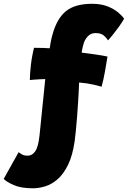

<svg xmlns="http://www.w3.org/2000/svg" viewBox="-106 -737 674 1010"><path d="M378.5 -717Q425 -717 459 -703.8Q493 -690.5 515 -672Q537 -653.5 547 -638.5Q535.5 -618.5 518.8 -595.2Q502 -572 486.5 -552.8Q471 -533.5 462.5 -524.5Q448.5 -545 434.5 -554Q420.5 -563 396.5 -563Q372 -563 356 -546Q340 -529 333.5 -506.5Q331.5 -500 327.8 -483.8Q324 -467.5 324 -460Q333 -459 352.5 -456.5Q372 -454 394 -450.8Q416 -447.5 434.5 -444.5Q453 -441.5 459.5 -439.5Q454.5 -407.5 446.2 -361.2Q438 -315 428.5 -281Q421.5 -283.5 387.2 -291.5Q353 -299.5 310 -303Q310 -292 308.5 -264Q307 -236 304.8 -199Q302.5 -162 299.5 -123.2Q296.5 -84.5 293.2 -50.8Q290 -17 287 4Q276 81 252 130Q228 179 196.8 206Q165.5 233 131.8 243.2Q98 253.5 67.5 253.5Q4 253.5 -34.5 236.2Q-73 219 -86.5 204L-8 63.5Q3.5 72.5 13.5 77.2Q23.5 82 39.5 82Q63 82 79.2 59Q95.5 36 102 -25.5Q104 -43 107.5 -78.8Q111 -114.5 115.5 -158.8Q120 -203 124.5 -246Q129 -289 132 -321Q121.5 -321 104.8 -320Q88 -319 72.8 -318Q57.5 -317 51 -316Q51 -347 56.5 -395Q62 -443 73 -485.5Q96.5 -485.5 122 -484.8Q147.5 -484 155.5 -483Q158 -501.5 161.5 -519.5Q165 -537.5 170 -555Q193.5 -640 241.2 -678.5Q289 -717 378.5 -717Z"/></svg>

Font: Grandstander Black
Style: Regular
Weight: 900
Designer: Tyler Finck
Foundry: Etcetera Type Co
Version: Version 1.200; ttfautohint (v1.8.3)